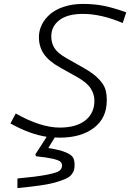

<svg xmlns="http://www.w3.org/2000/svg" viewBox="-20 -688 663 978"><path d="M284.2 -38.1Q368.2 -38.1 414.6 -74.7Q460.9 -111.3 460.9 -174.8Q460.9 -208 442.1 -237.5Q423.3 -267.1 374 -294.9L284.2 -345.2Q228.5 -376.5 203.4 -413.3Q178.2 -450.2 178.2 -499Q178.2 -531.2 192.6 -561.3Q207 -591.3 234.4 -615.2Q261.7 -639.2 305.4 -653.6Q349.1 -668 402.8 -668Q461.4 -668 510.5 -658Q559.6 -647.9 623 -625L605 -570.8Q495.6 -617.2 402.8 -617.2Q323.2 -617.2 282.2 -585.2Q241.2 -553.2 241.2 -502.9Q241.2 -469.2 257.3 -443.4Q273.4 -417.5 317.9 -392.1L408.2 -340.8Q456.5 -313.5 482.7 -285.9Q508.8 -258.3 516.4 -234.4Q523.9 -210.4 523.9 -176.8Q523.9 -86.4 458.3 -36.6Q392.6 13.2 284.2 13.2Q266.6 13.2 258.8 12.2L226.1 65.9Q283.7 75.2 313 87.2Q342.3 99.1 351.1 113Q359.9 127 359.9 150.9Q359.9 167 357.2 177.5Q354.5 188 345 200.4Q335.4 212.9 316.2 221.9Q296.9 231 265.4 240.2Q233.9 249.5 184.8 256.6Q135.7 263.7 68.8 270V221.2Q168.9 211.9 219.2 201.9Q269.5 191.9 282.7 181.9Q295.9 171.9 295.9 154.8Q295.9 142.1 286.1 134.5Q276.4 127 247.6 120.4Q218.8 113.8 163.1 107.9L160.2 98.1L217.8 8.8Q131.3 -4.4 33.2 -59.1L60.1 -109.9Q187.5 -38.1 284.2 -38.1Z"/></svg>

Font: IntelOne Mono Light
Style: Italic
Weight: 300
Italic angle: -16°
Designer: Fred Shallcrass
Foundry: Frere-Jones Type LLC
Version: Version 1.200;hotconv 1.1.0;makeotfexe 2.6.0;FJTRelease1.2